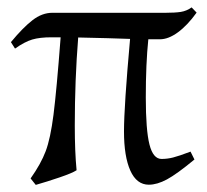

<svg xmlns="http://www.w3.org/2000/svg" viewBox="-20 -489 566 524"><path d="M318.4 -130.4Q318.4 -197.8 335 -382.8Q293.9 -383.8 272.9 -384.8L193.4 -386.7Q184.1 -270 184.1 -146.5Q184.1 -75.2 189 -24.4Q177.2 -16.6 142.8 -4.9Q108.4 6.8 77.6 15.6L63.5 -2Q91.8 -42 104.7 -76.4Q117.7 -110.8 126 -175.8Q134.3 -240.7 145.5 -387.2H120.6Q88.4 -387.2 67.9 -381.1Q47.4 -375 21 -356.4L9.8 -374Q42.5 -413.6 68.6 -433.8Q94.7 -454.1 123 -454.1H432.1Q457.5 -454.1 473.4 -456.5Q489.3 -459 502.9 -468.8L516.6 -454.6Q491.2 -419.4 465.3 -400.6Q439.5 -381.8 416.5 -381.8H384.8Q377.9 -315.4 377.9 -223.1Q377.9 -134.3 387.9 -94.7Q397.9 -55.2 420.9 -55.2Q436.5 -55.2 452.1 -59.1Q467.8 -63 500 -75.2L510.7 -53.7Q462.4 -13.7 435.5 0.7Q408.7 15.1 386.2 15.1Q353 15.1 335.7 -23.4Q318.4 -62 318.4 -130.4Z"/></svg>

Font: David Libre
Style: Regular
Weight: 400
Version: Version 1.000